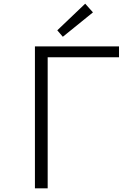

<svg xmlns="http://www.w3.org/2000/svg" viewBox="-20 -1019 740 1039"><path d="M290 -855 320 -820 483 -952 441 -999ZM169 -768V0H238V-709H624V-768Z"/></svg>

Font: Kawkab Mono Light
Style: Regular
Weight: 300
Monospace: yes
Designer: Abdullah Arif
Foundry: Abdullah Arif
Version: Version 1.000;PS 000.500;hotconv 1.0.88;makeotf.lib2.5.64775